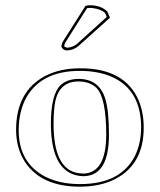

<svg xmlns="http://www.w3.org/2000/svg" viewBox="-20 -698 606 728"><path d="M277.8 -389.2Q204.1 -389.2 189 -310.1Q183.1 -279.8 183.1 -228Q183.1 -65.4 267.1 -43.5Q281.7 -40 296.9 -40Q382.3 -42.5 382.8 -187Q382.8 -325.7 346.2 -364.3Q321.8 -388.7 277.8 -389.2ZM41 -205.1Q41 -352.1 151.9 -410.2Q209 -439.5 285.2 -439Q453.6 -439 505.9 -316.9Q524.9 -271 524.9 -213.9Q524.9 -76.7 419.4 -20.5Q361.8 9.8 283.2 9.8Q136.7 9.8 74.7 -84Q41.5 -135.3 41 -205.1ZM304.2 -675.8Q310.5 -677.7 319.8 -678.2Q359.9 -678.2 383.8 -657.2Q385.7 -655.3 387.2 -653.8L397 -630.9L276.9 -522.9Q257.8 -507.3 233.9 -506.8Q221.2 -506.8 214.4 -517.6Q213.4 -520 212.9 -521Q213.4 -533.7 221.2 -544.9ZM277.8 -398.9Q356 -398.9 379.4 -322.8Q393.1 -276.4 393.1 -187Q393.1 -41 308.6 -30.8Q302.7 -30.3 296.9 -29.8Q173.8 -33.2 172.9 -228Q172.9 -339.8 210 -375.5Q235.4 -398.4 277.8 -398.9ZM50.8 -205.1Q50.8 -80.1 152.3 -27.8Q207.5 0 283.2 0Q436.5 0 490.7 -105Q514.6 -152.3 515.1 -213.9Q515.1 -357.9 402.8 -407.2Q353 -428.7 285.2 -429.2Q140.1 -430.2 81.5 -331.1Q51.3 -278.3 50.8 -205.1ZM310.1 -667 229.5 -539.6Q224.1 -530.8 223.1 -522.5Q228 -518.6 233.9 -517.1Q254.4 -518.1 270.5 -530.3L384.8 -633.8L378.4 -648.4Q364.3 -663.1 330.6 -667.5Q324.7 -668 319.8 -668Q314.9 -667.5 310.1 -667Z"/></svg>

Font: Linux Biolinum Outline O
Style: Bold
Weight: 700
Designer: Philipp H. Poll
Foundry: Philipp H. Poll
Version: Version 0.9.2